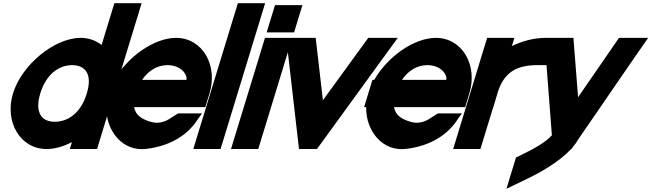

<svg xmlns="http://www.w3.org/2000/svg" viewBox="-20 -864 4061 1197"><path d="M61.2 -282C115.3 -459 317.7 -627 482 -628C533 -628 577.7 -611.6 613.5 -583.9L667 -759L693 -844H863L837 -759L692.3 -285.5L691.2 -282L611.1 -20L585.1 65H415.1L428.3 21.9C375.9 49.3 321.4 65.3 270.1 65C105.1 65 7.1 -105 61.2 -282ZM231.2 -282C196.7 -169 233.8 -104 322.1 -105C409.6 -105 484.7 -165.8 519.4 -276.1L521.2 -282C555.5 -394 518.7 -457 430 -458C341 -458 265.5 -394 231.2 -282Z M865.9 -366H1141.9C1150.5 -394 1113.7 -457 1025 -458C962.3 -458 906 -425.5 865.9 -366ZM642.7 -196H629.9L655.9 -281L681.9 -366H693.1C774.8 -509.5 939.2 -627.2 1077 -628C1242 -628 1340 -458 1285.9 -281L1259.9 -196H1174.9H816.5C824.9 -144.9 865.7 -119.9 921.8 -104H922.8C956.4 -93 998.6 -100 1031.7 -120L1090 -157H1240L1218.1 -128C1157.9 -29 1050.2 45 893.4 64C745.3 83.4 640.2 -47.4 642.7 -196Z M1437 -759 1463 -844H1633L1607 -759L1381.1 -20L1355.1 65H1185.1L1211.1 -20Z M1727.4 -662H1642.4L1694.4 -832H1779.4H1780.4H1865.4L1813.4 -662H1728.4ZM1606 -543 1632 -628H1802L1776 -543L1616.1 -20L1590.1 65H1420.1L1446.1 -20Z M1777.9 -510 1764 -628H1948L1954.1 -576L1993.1 -239L2238.1 -576L2276 -628H2460L2373.9 -510L1994 13L1956.1 65H1844.1L1838 13Z M2485.9 -366H2761.9C2770.5 -394 2733.7 -457 2645 -458C2582.3 -458 2526 -425.5 2485.9 -366ZM2262.7 -196H2249.9L2275.9 -281L2301.9 -366H2313.1C2394.8 -509.5 2559.2 -627.2 2697 -628C2862 -628 2960 -458 2905.9 -281L2879.9 -196H2794.9H2436.5C2444.9 -144.9 2485.7 -119.9 2541.8 -104H2542.8C2576.4 -93 2618.6 -100 2651.7 -120L2710 -157H2860L2838.1 -128C2777.9 -29 2670.2 45 2513.4 64C2365.3 83.4 2260.2 -47.4 2262.7 -196Z M3171.3 -576.6C3239 -609.8 3312.1 -628 3382 -628H3467L3415 -458H3330C3198.1 -458 3121.5 -410.5 3083.3 -288.9L3081.5 -283L3056.2 -197H3055.2L3001.1 -20L2975.1 65H2805.1L2831.1 -20L2910.9 -281C2911.3 -282.2 2911.6 -283.4 2912 -284.6L2991 -543L3017 -628H3187Z M3801.2 -573 3839 -628H4021L3940.8 -513L3584.2 6C3575.6 21.6 3564.8 36.8 3552.3 51.6L3543.1 65H3540.5C3466.8 144.9 3349.1 210.3 3286.3 241L3137.3 313L3196.9 118L3247.6 93C3308.2 63.7 3383.1 21.8 3420.6 -20.6L3382.8 -513L3373 -628H3555L3559.2 -573L3583.9 -258Z"/></svg>

Font: Nordica Plus
Style: NordicaClassicBkObl
Weight: 900
Version: Version 1.01